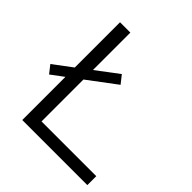

<svg xmlns="http://www.w3.org/2000/svg" viewBox="-189 -836 972 972"><g transform="rotate(45 297.0 -350.0)"><path d="M193 -64V-364L345 -478L311 -521L193 -432V-700H119V-376L19 -301L52 -259L119 -309V0H585V-64Z"/></g></svg>

Font: Montserrat Lite
Style: Regular
Weight: 400
Designer: Julieta Ulanovsky
Foundry: Julieta Ulanovsky
Version: Version 7.200;PS 007.200;hotconv 1.0.88;makeotf.lib2.5.64775